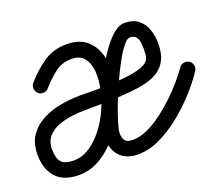

<svg xmlns="http://www.w3.org/2000/svg" viewBox="-133 -736 1076 931"><g transform="rotate(-20 405.0 -270.0)"><path d="M130 -410Q120 -398 104.5 -397Q89 -396 77 -406Q66 -416 64.5 -431.5Q63 -447 73 -459Q115 -508 166.5 -544Q218 -580 287 -580Q354 -580 392 -546.5Q430 -513 443 -458Q456 -403 447 -337Q438 -271 410.5 -205.5Q383 -140 341 -85Q299 -30 245 3.5Q191 37 130 37Q52 37 12.5 -6Q-27 -49 -27 -125Q-27 -184 0 -222.5Q27 -261 70.5 -283.5Q114 -306 165 -315Q216 -324 265 -324Q283 -324 320.5 -323.5Q358 -323 404 -324.5Q450 -326 495 -330.5Q540 -335 574 -345Q608 -355 621 -372Q630 -384 631.5 -401Q633 -418 633 -432Q633 -449 630.5 -466Q628 -483 618 -494.5Q608 -506 587 -506Q573 -506 552.5 -480Q532 -454 509 -411.5Q486 -369 463.5 -319.5Q441 -270 423 -222.5Q405 -175 394 -138.5Q383 -102 383 -86Q383 -59 394 -46.5Q405 -34 433 -34Q468 -34 506.5 -51Q545 -68 583.5 -96.5Q622 -125 657.5 -158.5Q693 -192 721.5 -225.5Q750 -259 768 -285Q776 -298 791.5 -301Q807 -304 820 -296Q833 -287 836 -272Q839 -257 830 -244Q802 -201 757.5 -151.5Q713 -102 659 -58Q605 -14 547 13.5Q489 41 433 41Q374 41 341 6.5Q308 -28 308 -86Q308 -113 320 -159Q332 -205 353.5 -261Q375 -317 402.5 -373.5Q430 -430 461.5 -477Q493 -524 525 -552.5Q557 -581 587 -581Q631 -581 657.5 -560Q684 -539 696 -505Q708 -471 708 -432Q708 -379 690 -345.5Q672 -312 641 -294Q610 -276 569 -267.5Q528 -259 482 -256Q428 -251 373.5 -250Q319 -249 265 -249Q234 -249 196.5 -244.5Q159 -240 125.5 -227.5Q92 -215 70 -190Q48 -165 48 -125Q48 -80 65.5 -59Q83 -38 130 -38Q173 -38 212 -63.5Q251 -89 283 -130.5Q315 -172 337 -221.5Q359 -271 369 -321Q379 -371 375 -412.5Q371 -454 349.5 -479.5Q328 -505 287 -505Q236 -505 198.5 -475.5Q161 -446 130 -410Q130 -410 130 -410Q130 -410 130 -410Z"/></g></svg>

Font: FRB American Cursive Guidelines Extrabold
Style: Bold Italic
Weight: 800
Italic angle: -25°
Version: Version 2.0;Modular Font Editor K font №1